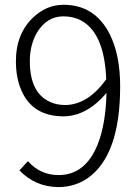

<svg xmlns="http://www.w3.org/2000/svg" viewBox="-20 -762 574 795"><path d="M250 -327.1Q343.8 -328.1 419.9 -433.6Q412.1 -635.7 304.7 -682.6Q275.4 -694.3 242.2 -694.3Q172.9 -694.3 131.8 -625Q103.5 -574.2 103.5 -508.8Q103.5 -378.9 185.5 -340.8Q213.9 -327.1 250 -327.1ZM60.5 -56.6 95.7 -94.7Q146.5 -37.1 222.7 -37.1Q334 -37.1 384.8 -165Q418 -249 420.9 -377Q339.8 -281.2 243.2 -280.3Q113.3 -280.3 67.4 -390.6Q45.9 -440.4 45.9 -508.8Q45.9 -624 120.1 -692.4Q174.8 -742.2 243.2 -742.2Q373 -742.2 434.6 -620.1Q477.5 -534.2 477.5 -404.3Q477.5 -117.2 341.8 -23.4Q288.1 12.7 221.7 12.7Q126 11.7 60.5 -56.6Z"/></svg>

Font: Taipei Sans TC Beta Light
Style: Regular
Weight: 300
Designer: JT Foundry
Foundry: JT Foundry
Version: Version 1.000